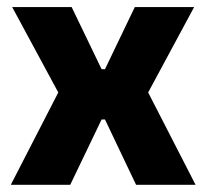

<svg xmlns="http://www.w3.org/2000/svg" viewBox="-20 -511 571 531"><path d="M174.3 0H9.9L152.1 -276.5V-235.1L13.7 -491.4H178.2L261 -319.6H270.3L352.8 -491.4H516.9L378.9 -235.1V-276.5L520.8 0H356.3L270.3 -180.6H261Z"/></svg>

Font: Anek Kannada Medium
Style: Regular
Weight: 500
Designer: Vaishnavi Murthy, Maithili Shingre (Kannada) & Yesha Goshar (Latin)
Foundry: Ek Type
Version: Version 1.003